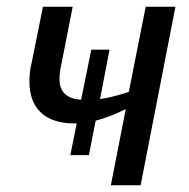

<svg xmlns="http://www.w3.org/2000/svg" viewBox="-20 -548 558 568"><path d="M195 -528 162 -360Q156 -334 156 -314Q156 -257 220 -253L250 -401H304L276 -255Q308 -259 361 -276L411 -528H499L396 0H308L352 -225Q327 -213 305 -204.5Q283 -196 263 -191L243 -89H188L207 -183H199Q135 -183 101 -215Q67 -247 67 -307Q67 -336 74 -364L107 -528Z"/></svg>

Font: Libra Sans Modern
Style: Italic
Weight: 400
Italic angle: -12°
Foundry: Stefan Peev, Context Ltd
Version: Version 1.000